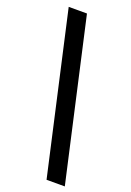

<svg xmlns="http://www.w3.org/2000/svg" viewBox="-177 -841 733 1077"><g transform="rotate(20 189.0 -302.0)"><path d="M36 -779H145L360 175H251Z"/></g></svg>

Font: Nebula Sans Bold
Style: Regular
Weight: 700
Designer: Paul D. Hunt for Adobe (as Source Sans)
Foundry: Nebula Entertainment & Broadcasting LLC
Version: Version 1.010